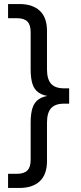

<svg xmlns="http://www.w3.org/2000/svg" viewBox="-20 -772 403 952"><path d="M20 160V89.7H64.7Q99.2 89.7 115.6 73.3Q132 56.9 132 19.9V-164.4Q132 -207.4 140.9 -235.9Q149.7 -264.3 172.3 -280.2Q194.8 -296 236.7 -299V-293Q194.8 -297 172.3 -312.3Q149.7 -327.7 140.9 -356.1Q132 -384.6 132 -427.6V-611.9Q132 -649 115.6 -665.4Q99.2 -681.7 64.7 -681.7H20V-752H76Q141.6 -752 177.3 -718.6Q213 -685.2 213 -619V-428.4Q213 -379.6 233.2 -356.8Q253.3 -334 297.7 -334H322.9V-258H297.7Q253.3 -258 233.2 -235.3Q213 -212.6 213 -163.6V27Q213 93.2 177.3 126.6Q141.6 160 76 160Z"/></svg>

Font: TikTok Sans Light
Style: Regular
Weight: 300
Version: Version 4.000